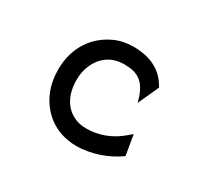

<svg xmlns="http://www.w3.org/2000/svg" viewBox="-102 -621 858 792"><g transform="rotate(30 327.5 -225.5)"><path d="M462 -270 507 -369 505 -371C462 -449 387 -462 331 -462C300 -462 270 -456 244 -444C170 -411 109 -338 109 -226C109 -192 114 -160 125 -131C157 -48 229 11 331 11C404 11 476 -17 526 -53L528 -55L512 -150L482 -125C442 -94 391 -72 331 -72C311 -72 292 -75 275 -83C227 -104 196 -153 196 -226C196 -248 199 -268 206 -287C225 -340 267 -380 335 -380C400 -380 436 -358 458 -283Z"/></g></svg>

Font: Charger Monospace
Style: Regular
Weight: 400
Designer: Jasper
Foundry: Cannot Into Space Fonts
Version: Version 0.980